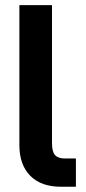

<svg xmlns="http://www.w3.org/2000/svg" viewBox="-20 -710 326 730"><path d="M95.7 -41Q53.7 -83 53.7 -158.2V-690.4H177.7V-166Q177.7 -132.8 189.5 -120.1Q201.2 -107.4 226.6 -107.4H268.6V0H211.9Q136.7 0 95.7 -41Z"/></svg>

Font: Altinn-DIN
Style: DIN-Bold
Weight: 700
Designer: Charles Nix
Foundry: Altinn
Version: Version 2.00